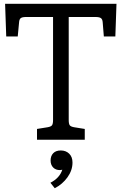

<svg xmlns="http://www.w3.org/2000/svg" viewBox="-20 -740 644 1017"><path d="M597 -720 591 -547H530L524 -621Q523 -638 514.5 -644Q506 -650 486 -650H344V-104Q344 -84 349.5 -76.5Q355 -69 373 -66L429 -57V0H176V-57L232 -66Q250 -69 255.5 -76.5Q261 -84 261 -104V-650H118Q98 -650 90 -644Q82 -638 81 -621L74 -547H13L7 -720ZM364 121Q364 162 337.5 199Q311 236 270 257L247 228Q296 203 310 159Q302 161 298 161Q275 161 261.5 147Q248 133 248 110Q248 86 262 71.5Q276 57 302 57Q329 57 346.5 74Q364 91 364 121Z"/></svg>

Font: Enriqueta
Style: Regular
Weight: 400
Designer: Viviana Monsalve, Gustavo Ibarra
Foundry: 72Puntos
Version: Version 2.000